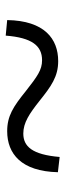

<svg xmlns="http://www.w3.org/2000/svg" viewBox="196 -718 224 655"><g transform="rotate(90 307.5 -391.0)"><path d="M325 -414C275 -454 242 -478 189 -478C113 -478 51 -431 49 -304L102 -299C109 -389 137 -423 186 -423C219 -423 241 -407 292 -367C344 -325 376 -304 428 -304C505 -304 565 -352 568 -477L516 -483C508 -389 480 -359 436 -359C399 -359 368 -380 325 -414Z"/></g></svg>

Font: Source Han Serif KR Heavy
Style: Regular
Weight: 900
Designer: Ryoko NISHIZUKA 西塚涼子 (kana & ideographs); Frank Grießhammer (Latin, Greek & Cyrillic); Wenlong ZHANG 张文龙 (bopomofo); San
Foundry: Adobe
Version: Version 2.001;hotconv 1.1.0;makeotfexe 2.6.0